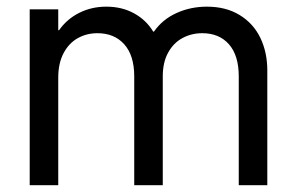

<svg xmlns="http://www.w3.org/2000/svg" viewBox="-20 -545 871 565"><path d="M67.4 -517.6H151.4V-456.1H153.8Q177.2 -489.3 213.4 -507.3Q249.5 -525.4 293 -525.4Q338.9 -525.4 374.8 -505.6Q410.6 -485.8 430.7 -452.1H433.1Q458.5 -488.3 499.8 -506.8Q541 -525.4 588.9 -525.4Q645 -525.4 685.3 -500.7Q725.6 -476.1 746.1 -433.6Q766.6 -391.1 766.6 -337.9V0H682.6V-320.3Q682.6 -381.8 653.8 -414.6Q625 -447.3 575.2 -447.3Q543.5 -447.3 517.1 -433.1Q490.7 -418.9 474.9 -390.4Q459 -361.8 459 -320.3V0H375V-320.3Q375 -381.8 345.7 -414.6Q316.4 -447.3 266.6 -447.3Q234.9 -447.3 208.7 -432.6Q182.6 -418 167 -388.4Q151.4 -358.9 151.4 -316.4V0H67.4Z"/></svg>

Font: Reddit Sans Chocolate
Style: Regular
Weight: 400
Designer: Stephen Hutchings
Foundry: Reddit
Version: Version 1.013